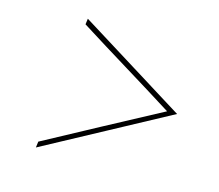

<svg xmlns="http://www.w3.org/2000/svg" viewBox="-79 -590 804 705"><g transform="rotate(15 323.0 -238.0)"><path d="M114 -8Q221 -66 328 -123.5Q435 -181 542 -238Q450 -296 356 -353.5Q262 -411 170 -469L173 -491Q275 -428 376.5 -364.5Q478 -301 580 -238Q463 -175 345.5 -111.5Q228 -48 111 15Z"/></g></svg>

Font: Josefin Sans Thin Thin
Style: Italic
Weight: 250
Italic angle: -7°
Version: Version 2.000